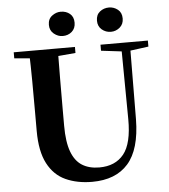

<svg xmlns="http://www.w3.org/2000/svg" viewBox="-62 -1004 947 1078"><g transform="rotate(-5 411.5 -464.5)"><path d="M320 -811Q294 -811 271 -829.5Q248 -848 248 -880Q248 -913 271 -930.5Q294 -948 320 -948Q351 -948 372 -930.5Q393 -913 393 -880Q393 -848 372 -829.5Q351 -811 320 -811ZM592 -811Q563 -811 541 -829.5Q519 -848 519 -880Q519 -913 541 -930.5Q563 -948 592 -948Q620 -948 642 -930.5Q664 -913 664 -880Q664 -848 642 -829.5Q620 -811 592 -811ZM414 19Q330 19 265 -10.5Q200 -40 164 -109Q128 -178 128 -293V-403Q128 -488 127.5 -573.5Q127 -659 124 -744H286Q285 -659 284.5 -574Q284 -489 284 -403V-308Q284 -217 304.5 -162Q325 -107 364.5 -82.5Q404 -58 461 -58Q551 -58 599 -117.5Q647 -177 646 -314L642 -744H692L689 -309Q687 -140 617 -60.5Q547 19 414 19ZM38 -710V-744H383V-710L223 -696H195ZM527 -710V-744H794V-710L682 -695H652Z"/></g></svg>

Font: Noto Serif JP ExtraBold
Style: Regular
Weight: 800
Designer: Ryoko NISHIZUKA 西塚涼子 (kana & ideographs); Frank Grießhammer (Latin, Greek & Cyrillic); Wenlong ZHANG 张文龙 (bopomofo); San
Foundry: Adobe
Version: Version 2.003-H1;hotconv 1.1.1;makeotfexe 2.6.0